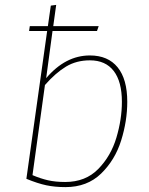

<svg xmlns="http://www.w3.org/2000/svg" viewBox="-20 -756 608 786"><path d="M501 -339Q501 -261 476 -181Q451 -101 394 -45.5Q337 10 248 10Q205 10 169.5 2.5Q134 -5 88 -24L173 -629H99L102 -649H176L188 -733L210 -736L198 -649H384L377 -629H195L169 -436Q248 -529 348 -529Q422 -529 461.5 -480.5Q501 -432 501 -339ZM479 -339Q479 -422 445.5 -465.5Q412 -509 348 -509Q293 -509 250.5 -483.5Q208 -458 164 -408L113 -39Q146 -25 176.5 -18Q207 -11 247 -11Q330 -11 382 -64Q434 -117 456.5 -192.5Q479 -268 479 -339Z"/></svg>

Font: Fira Sans Thin
Style: Italic
Weight: 250
Italic angle: -8°
Designer: Carrois Corporate & Edenspiekermann AG
Foundry: Carrois Corporate GbR & Edenspiekermann AG
Version: Version 4.203